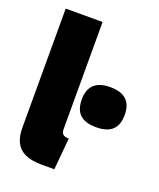

<svg xmlns="http://www.w3.org/2000/svg" viewBox="-124 -719 669 807"><g transform="rotate(20 210.0 -315.5)"><path d="M30 -110C30 -21 76 10 161 10H216L229 -132C204 -132 195 -141 195 -163V-641H30ZM224 -306C224 -244 256 -216 320 -216C385 -216 416 -245 416 -306C416 -364 385 -395 320 -395C256 -395 224 -365 224 -306Z"/></g></svg>

Font: Passion One
Style: Regular
Weight: 400
Designer: Alejandro Lo Celso
Foundry: Fontstage
Version: Version 1.001